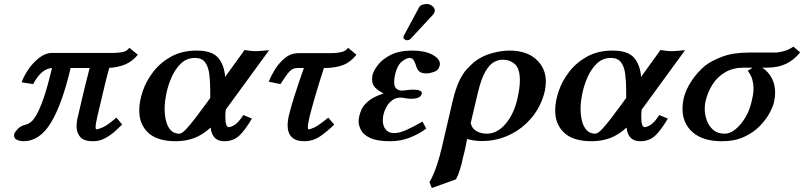

<svg xmlns="http://www.w3.org/2000/svg" viewBox="-20 -700 4054 968"><path d="M549 -433Q570 -433 595 -437Q620 -441 632 -459L675 -424Q647 -390 611 -375Q575 -360 531 -358Q523 -331 508 -270Q493 -209 470 -109Q466 -92 464 -79.5Q462 -67 462 -59Q462 -48 467 -48Q474 -48 497 -57.5Q520 -67 567 -107L596 -72Q581 -57 558.5 -37Q536 -17 508.5 -2.5Q481 12 450 12Q402 12 384 -10Q366 -32 366 -63Q366 -87 372 -109Q382 -153 396 -212.5Q410 -272 432 -357H336Q294 -177 237.5 -82.5Q181 12 97 12Q84 12 67.5 6Q51 0 51 -18Q51 -20 51.5 -22Q52 -24 52 -26Q54 -33 69 -49.5Q84 -66 114 -73Q123 -75 136 -85Q149 -95 165 -123Q181 -151 200.5 -207Q220 -263 242 -357Q217 -356 193.5 -337Q170 -318 147 -276L89 -285Q100 -316 123 -350Q146 -384 177.5 -408.5Q209 -433 242 -433Z M972 -445Q1049 -445 1080 -408.5Q1111 -372 1115 -312L1213 -448Q1236 -444 1248 -443Q1260 -442 1269 -442Q1280 -442 1297.5 -443.5Q1315 -445 1337 -447L1118 -147Q1117 -138 1116.5 -129Q1116 -120 1116 -112Q1116 -59 1133 -59Q1144 -59 1162.5 -70Q1181 -81 1207 -120L1250 -102Q1214 -41 1184.5 -14.5Q1155 12 1111 12Q1049 12 1042 -57Q1002 -20 959 -4Q916 12 867 12Q773 12 727.5 -30.5Q682 -73 682 -143Q682 -188 699.5 -240Q717 -292 753 -338.5Q789 -385 843.5 -415Q898 -445 972 -445ZM1040 -206V-241Q1040 -290 1035 -327.5Q1030 -365 1013.5 -386.5Q997 -408 963 -408Q922 -408 893 -380.5Q864 -353 845.5 -311.5Q827 -270 818.5 -227Q810 -184 810 -152Q810 -120 817 -91Q824 -62 840.5 -44Q857 -26 884 -26Q897 -26 918.5 -49Q940 -72 967 -107.5Q994 -143 1021 -180Z M1486 -432H1651Q1673 -432 1697.5 -436.5Q1722 -441 1735 -459L1777 -424Q1747 -386 1708 -371.5Q1669 -357 1616 -357H1613Q1587 -277 1568.5 -213Q1550 -149 1540 -109Q1536 -90 1534 -78Q1532 -66 1532 -58Q1532 -48 1536 -48Q1544 -48 1565 -57.5Q1586 -67 1635 -107L1665 -72Q1631 -38 1594.5 -13Q1558 12 1514 12Q1430 12 1430 -70Q1430 -80 1431.5 -90.5Q1433 -101 1435 -112Q1444 -151 1464 -214.5Q1484 -278 1512 -357H1479Q1456 -357 1440 -340Q1424 -323 1394 -276L1335 -288Q1345 -315 1365.5 -348.5Q1386 -382 1416 -407Q1446 -432 1486 -432Z M2131 -680Q2145 -680 2158.5 -670.5Q2172 -661 2172 -647V-643Q2170 -633 2163 -626L2050 -504Q2046 -500 2040.5 -498.5Q2035 -497 2032 -497Q2027 -497 2020.5 -501Q2014 -505 2014 -510Q2014 -516 2017 -522L2094 -665Q2099 -673 2111 -676.5Q2123 -680 2131 -680ZM1913 -121Q1910 -106 1910 -93Q1910 -65 1924.5 -47Q1939 -29 1967 -29Q1994 -29 2030.5 -45.5Q2067 -62 2110 -87L2129 -52Q2097 -27 2049.5 -7.5Q2002 12 1947 12Q1883 12 1848.5 -3.5Q1814 -19 1801 -42.5Q1788 -66 1788 -89Q1788 -97 1789.5 -104Q1791 -111 1792 -118Q1795 -130 1803.5 -149.5Q1812 -169 1837.5 -190.5Q1863 -212 1914 -229Q1886 -243 1871 -259Q1856 -275 1856 -300Q1856 -305 1856.5 -310.5Q1857 -316 1858 -322Q1863 -343 1885 -372Q1907 -401 1949.5 -423Q1992 -445 2059 -445Q2121 -445 2159.5 -424.5Q2198 -404 2198 -377Q2198 -373 2197 -370Q2192 -346 2169.5 -338Q2147 -330 2131 -330Q2103 -330 2093 -340.5Q2083 -351 2079 -364Q2075 -379 2067.5 -393.5Q2060 -408 2045 -408Q2029 -408 2006 -389.5Q1983 -371 1972 -325Q1970 -314 1968.5 -304.5Q1967 -295 1967 -288Q1967 -262 1979 -252.5Q1991 -243 2009 -243Q2009 -243 2011 -243.5Q2013 -244 2017 -244Q2028 -246 2042.5 -247Q2057 -248 2061 -248Q2107 -248 2107 -230Q2107 -228 2106 -227Q2104 -216 2091.5 -209Q2079 -202 2050 -202Q2046 -202 2038 -203Q2030 -204 2023 -205Q2016 -207 2009 -207.5Q2002 -208 2000 -208Q1969 -208 1946 -185Q1923 -162 1913 -121Z M2279 204 2157 248 2145 218Q2160 195 2178 146Q2196 97 2217 3L2261 -186Q2277 -253 2295 -291Q2313 -329 2332.5 -350Q2352 -371 2369 -386Q2409 -418 2458.5 -431.5Q2508 -445 2548 -445Q2634 -445 2683 -401Q2732 -357 2732 -288Q2732 -277 2730.5 -265.5Q2729 -254 2727 -242Q2709 -165 2661.5 -108Q2614 -51 2549 -20Q2484 11 2411 11Q2388 11 2369 8Q2350 5 2335 1Q2333 9 2331.5 18Q2330 27 2328 36Q2326 48 2322.5 62Q2319 76 2316 87Q2309 122 2299.5 153Q2290 184 2279 204ZM2588 -200Q2601 -255 2601 -295Q2601 -354 2576 -376.5Q2551 -399 2513 -399Q2493 -399 2470.5 -387Q2448 -375 2427 -339Q2406 -303 2389 -232L2353 -79Q2360 -51 2383 -38.5Q2406 -26 2434 -26Q2486 -26 2528 -74.5Q2570 -123 2588 -200Z M3069 -445Q3146 -445 3177 -408.5Q3208 -372 3212 -312L3310 -448Q3333 -444 3345 -443Q3357 -442 3366 -442Q3377 -442 3394.5 -443.5Q3412 -445 3434 -447L3215 -147Q3214 -138 3213.5 -129Q3213 -120 3213 -112Q3213 -59 3230 -59Q3241 -59 3259.5 -70Q3278 -81 3304 -120L3347 -102Q3311 -41 3281.5 -14.5Q3252 12 3208 12Q3146 12 3139 -57Q3099 -20 3056 -4Q3013 12 2964 12Q2870 12 2824.5 -30.5Q2779 -73 2779 -143Q2779 -188 2796.5 -240Q2814 -292 2850 -338.5Q2886 -385 2940.5 -415Q2995 -445 3069 -445ZM3137 -206V-241Q3137 -290 3132 -327.5Q3127 -365 3110.5 -386.5Q3094 -408 3060 -408Q3019 -408 2990 -380.5Q2961 -353 2942.5 -311.5Q2924 -270 2915.5 -227Q2907 -184 2907 -152Q2907 -120 2914 -91Q2921 -62 2937.5 -44Q2954 -26 2981 -26Q2994 -26 3015.5 -49Q3037 -72 3064 -107.5Q3091 -143 3118 -180Z M3535 -369Q3569 -395 3623.5 -415Q3678 -435 3754 -435H3884Q3906 -435 3932.5 -442.5Q3959 -450 3980 -465L4014 -436Q3984 -398 3943.5 -378.5Q3903 -359 3849 -359H3823Q3853 -339 3870.5 -307Q3888 -275 3888 -233Q3888 -210 3882 -184Q3877 -162 3859.5 -129.5Q3842 -97 3810.5 -64.5Q3779 -32 3731.5 -10Q3684 12 3619 12Q3524 12 3472.5 -33Q3421 -78 3421 -151Q3421 -178 3427 -205Q3438 -249 3466.5 -292Q3495 -335 3535 -369ZM3634 -26Q3660 -26 3687 -47.5Q3714 -69 3736.5 -105.5Q3759 -142 3769 -187Q3773 -203 3776 -219.5Q3779 -236 3779 -254Q3779 -276 3773 -298.5Q3767 -321 3750 -343Q3757 -347 3765 -352.5Q3773 -358 3772 -359H3732Q3676 -359 3636.5 -336Q3597 -313 3572.5 -274.5Q3548 -236 3537 -189Q3535 -181 3534 -171.5Q3533 -162 3533 -151Q3533 -122 3543.5 -93Q3554 -64 3576 -45Q3598 -26 3634 -26Z"/></svg>

Font: Libertinus Serif Semibold Italic
Style: Regular
Weight: 600
Italic angle: -11.5°
Designer: Philipp H. Poll, Khaled Hosny
Foundry: Caleb Maclennan
Version: Version 7.051;RELEASE